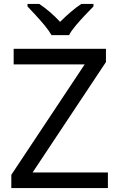

<svg xmlns="http://www.w3.org/2000/svg" viewBox="-20 -1030 612 984"><path d="M533 -66H38V-134L414 -700H50V-780H523V-712L147 -146H533ZM244 -850Q231 -873 209 -899.5Q187 -926 163 -952Q139 -978 121 -997V-1010H181Q207 -993 235 -969Q263 -945 288 -918Q315 -945 343 -969Q371 -993 397 -1010H459V-997Q440 -978 415.5 -952Q391 -926 368.5 -899.5Q346 -873 334 -850Z"/></svg>

Font: Noto Sans Malayalam UI
Style: Regular
Weight: 400
Designer: Jelle Bosma - Monotype Design Team
Foundry: Monotype Imaging Inc.
Version: Version 2.104